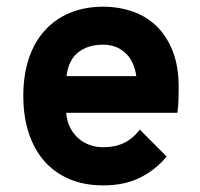

<svg xmlns="http://www.w3.org/2000/svg" viewBox="-20 -543 600 575"><path d="M289.1 12.2Q233.4 12.2 189.2 -6.1Q145 -24.4 114 -59.1Q83 -93.8 66.4 -143.6Q49.8 -193.4 49.8 -255.9Q49.8 -318.4 66.4 -367.9Q83 -417.5 114.3 -451.9Q145.5 -486.3 189.7 -504.6Q233.9 -522.9 289.1 -522.9Q336.4 -522.9 377.9 -508.3Q419.4 -493.7 449.7 -463.9Q480 -434.1 497.6 -388.9Q515.1 -343.8 515.1 -282.2Q515.1 -267.1 514.6 -246.3Q514.2 -225.6 511.2 -205.1H178.2Q180.2 -180.2 189.9 -161.1Q199.7 -142.1 214.6 -128.9Q229.5 -115.7 248.5 -108.9Q267.6 -102.1 289.1 -102.1Q324.2 -102.1 350.6 -114.5Q377 -127 398.9 -154.8L479 -74.2Q446.8 -34.7 399.9 -11.2Q353 12.2 289.1 12.2ZM289.1 -409.2Q243.2 -409.2 214.1 -386.2Q185.1 -363.3 179.2 -314.9H388.2Q381.8 -360.4 355 -384.8Q328.1 -409.2 289.1 -409.2Z"/></svg>

Font: Overpass
Style: Bold
Weight: 700
Designer: Delve Withrington
Foundry: Delve Fonts
Version: Version 1.001